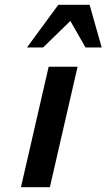

<svg xmlns="http://www.w3.org/2000/svg" viewBox="-20 -777 442 797"><path d="M402 -580 352 -757H222L92 -580H159L272 -690L335 -580ZM187 0 302 -500H182L67 0Z"/></svg>

Font: Perun SemiBold Italic
Style: Regular
Weight: 400
Italic angle: -12°
Foundry: Copyright (c) Stefan Peev, Context Ltd, 2016
Version: Version 1.026